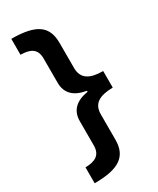

<svg xmlns="http://www.w3.org/2000/svg" viewBox="-219 -780 828 1004"><g transform="rotate(-30 194.5 -278.0)"><path d="M37 62V158C188 158 245 113 245 14V-138C245 -203 289 -227 369 -228V-328C289 -328 245 -353 245 -418V-569C245 -669 190 -714 37 -714V-618C96 -617 132 -600 132 -540V-394C132 -331 170 -293 244 -281V-275C170 -263 132 -225 132 -162V-16C132 43 95 61 37 62Z"/></g></svg>

Font: Noto Sans Arabic UI SmBd
Style: Regular
Weight: 600
Designer: Monotype Design Team, Nadine Chahine and Nizar Qandah
Foundry: Monotype Imaging Inc.
Version: Version 2.010